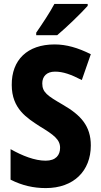

<svg xmlns="http://www.w3.org/2000/svg" viewBox="-20 -951 515 981"><path d="M428 -921V-931H258C234 -886 198 -832 165 -784V-771H272C321 -812 396 -885 428 -921ZM444 -208C444 -307 393 -363 301 -416C222 -462 196 -479 196 -525C196 -560 218 -585 261 -585C302 -585 342 -571 398 -542L444 -674C378 -707 319 -724 259 -724C119 -724 39 -644 40 -517C40 -395 118 -348 184 -305C255 -262 287 -238 287 -196C287 -159 266 -130 213 -130C158 -130 94 -155 34 -189V-33C93 -3 152 10 214 10C356 10 444 -77 444 -208Z"/></svg>

Font: Noto Sans Sinhala UI Condensed ExtraBold
Style: Regular
Weight: 800
Width: 3
Designer: Jelle Bosma - Monotype Design Team
Foundry: Monotype Imaging Inc.
Version: Version 2.006